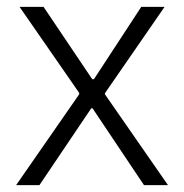

<svg xmlns="http://www.w3.org/2000/svg" viewBox="-20 -540 537 560"><path d="M27 0H95L246 -224H250L400 0H470L286 -265V-268L460 -520H392L254 -309H249L107 -520H37L211 -269V-265Z"/></svg>

Font: Fixel Text Light
Style: Regular
Weight: 300
Width: 4
Designer: AlfaBravo + MacPaw
Foundry: Kyrylo Tkachov, Marchela Mozhyna, Serhii Makarenko, Maria Weinstein, Zakhar Kryvoshyya
Version: Version 1.211